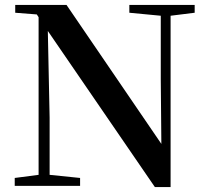

<svg xmlns="http://www.w3.org/2000/svg" viewBox="-20 -757 849 782"><path d="M40 0V-32.2L137.2 -44.9V-687L129.9 -698.2L42 -705.1V-736.8H251L637.2 -170.9L634.8 -434.1V-692.9L506.8 -705.1V-736.8H772.9V-705.1L674.8 -692.9V4.9H610.8L174.8 -630.9L182.1 -277.8V-44.9L306.2 -32.2V0Z"/></svg>

Font: Dream Han Serif CN W16
Style: Regular
Weight: 625
Designer: Adobe
Foundry: Pal3love
Version: Version 3.00; Sans 2.004; Serif 2.001